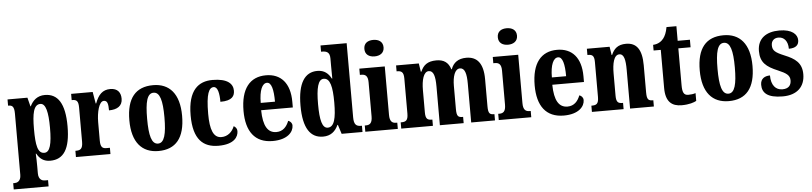

<svg xmlns="http://www.w3.org/2000/svg" viewBox="-52 -1083 6872 1624"><g transform="rotate(-5 3384.0 -270.5)"><path d="M8 227H304V174H276C259 174 223 166 223 109V53C223 10 222 -27 220 -58H224C248 -14 282 12 337 12C451 12 508 -73 508 -266C508 -460 449 -546 339 -546C276 -546 236 -510 213 -461H210L191 -536H22V-483H26C55 -483 74 -474 74 -412V109C74 166 37 174 20 174H8ZM293 -59C237 -59 223 -127 223 -267C223 -396 237 -474 295 -474C341 -474 359 -399 359 -266C359 -128 341 -59 293 -59Z M556 0H849V-53H821C790 -53 769 -61 769 -120V-277C769 -361 791 -453 832 -453C863 -453 869 -424 869 -369C939 -369 984 -397 984 -458C984 -510 958 -548 895 -548C830 -548 793 -510 766 -437H762L745 -536H562V-483H566C601 -483 619 -474 619 -415V-125C619 -62 597 -53 560 -53H556Z M1256 10C1404 10 1481 -82 1481 -270C1481 -458 1396 -549 1259 -549C1110 -549 1033 -458 1033 -270C1033 -82 1117 10 1256 10ZM1258 -53C1203 -53 1184 -128 1184 -270C1184 -412 1202 -485 1257 -485C1311 -485 1331 -412 1331 -270C1331 -128 1312 -53 1258 -53Z M1766 10C1900 10 1936 -52 1936 -100C1936 -121 1924 -135 1908 -144C1890 -97 1851 -61 1797 -61C1729 -61 1702 -132 1702 -267C1702 -438 1728 -488 1768 -488C1803 -488 1814 -428 1814 -359C1918 -359 1936 -401 1936 -444C1936 -501 1891 -549 1763 -549C1645 -549 1553 -482 1553 -266C1553 -61 1637 10 1766 10Z M2226 10C2354 10 2404 -53 2404 -106C2404 -128 2389 -143 2371 -149C2352 -100 2320 -63 2264 -63C2191 -63 2153 -123 2151 -258H2420V-307C2420 -465 2343 -549 2217 -549C2080 -549 2002 -453 2002 -265C2002 -91 2075 10 2226 10ZM2274 -320H2153C2153 -427 2180 -485 2220 -485C2258 -485 2274 -423 2274 -320Z M2654 10C2718 10 2758 -23 2783 -78H2787L2812 0H2989V-53H2981C2941 -53 2921 -69 2921 -130V-760H2699V-707H2707C2743 -707 2773 -699 2773 -644V-583C2773 -545 2773 -503 2774 -473H2770C2747 -516 2714 -548 2653 -548C2547 -548 2486 -460 2486 -267C2486 -75 2547 10 2654 10ZM2700 -62C2653 -62 2635 -130 2635 -268C2635 -403 2653 -477 2701 -477C2756 -477 2773 -403 2773 -269C2773 -135 2755 -62 2700 -62Z M3147 -628C3192 -628 3229 -650 3229 -698C3229 -747 3192 -768 3147 -768C3101 -768 3066 -747 3066 -698C3066 -650 3101 -628 3147 -628ZM3013 0H3289V-53H3280C3247 -53 3225 -67 3225 -125V-536H3009V-483H3023C3055 -483 3077 -469 3077 -415V-125C3077 -68 3056 -53 3023 -53H3013Z M3318 0H3587V-53H3584C3547 -53 3529 -62 3529 -119V-309C3529 -391 3547 -464 3592 -464C3633 -464 3646 -415 3646 -329V0H3848V-53H3844C3807 -53 3793 -62 3793 -124V-321C3793 -398 3812 -464 3857 -464C3898 -464 3912 -415 3912 -329V0H4114V-53H4112C4075 -53 4061 -62 4061 -124V-355C4061 -491 4008 -549 3918 -549C3849 -549 3807 -517 3788 -463H3784C3765 -524 3725 -549 3664 -549C3587 -549 3552 -517 3530 -465H3525L3514 -536H3321V-486H3324C3360 -486 3381 -477 3381 -420V-122C3381 -62 3360 -53 3323 -53H3318Z M4280 -628C4325 -628 4362 -650 4362 -698C4362 -747 4325 -768 4280 -768C4234 -768 4199 -747 4199 -698C4199 -650 4234 -628 4280 -628ZM4146 0H4422V-53H4413C4380 -53 4358 -67 4358 -125V-536H4142V-483H4156C4188 -483 4210 -469 4210 -415V-125C4210 -68 4189 -53 4156 -53H4146Z M4698 10C4826 10 4876 -53 4876 -106C4876 -128 4861 -143 4843 -149C4824 -100 4792 -63 4736 -63C4663 -63 4625 -123 4623 -258H4892V-307C4892 -465 4815 -549 4689 -549C4552 -549 4474 -453 4474 -265C4474 -91 4547 10 4698 10ZM4746 -320H4625C4625 -427 4652 -485 4692 -485C4730 -485 4746 -423 4746 -320Z M4937 0H5206V-53H5202C5166 -53 5148 -62 5148 -119V-309C5148 -390 5163 -465 5210 -465C5250 -465 5261 -414 5261 -329V0H5463V-53H5459C5423 -53 5408 -62 5408 -124V-355C5408 -491 5362 -549 5274 -549C5204 -549 5171 -516 5149 -465H5145L5134 -536H4941V-483H4945C4981 -483 4999 -474 4999 -418V-122C4999 -62 4979 -53 4941 -53H4937Z M5699 10C5762 10 5805 -5 5824 -16V-82C5806 -76 5785 -73 5762 -73C5723 -73 5712 -99 5712 -159V-472H5816V-536H5712V-660H5628C5620 -614 5606 -584 5591 -565C5575 -544 5546 -522 5502 -520V-472H5563V-148C5563 -31 5615 10 5699 10Z M6099 10C6247 10 6324 -82 6324 -270C6324 -458 6239 -549 6102 -549C5953 -549 5876 -458 5876 -270C5876 -82 5960 10 6099 10ZM6101 -53C6046 -53 6027 -128 6027 -270C6027 -412 6045 -485 6100 -485C6154 -485 6174 -412 6174 -270C6174 -128 6155 -53 6101 -53Z M6557 10C6681 10 6746 -58 6746 -162C6746 -259 6689 -298 6601 -334C6524 -366 6502 -384 6502 -429C6502 -467 6527 -489 6563 -489C6609 -489 6643 -454 6643 -387C6701 -387 6728 -410 6728 -453C6728 -501 6684 -548 6576 -548C6464 -548 6389 -496 6389 -389C6389 -293 6437 -253 6536 -212C6604 -183 6634 -163 6634 -120C6634 -80 6614 -50 6559 -50C6503 -50 6464 -92 6464 -176C6420 -176 6383 -156 6383 -103C6383 -36 6426 10 6557 10Z"/></g></svg>

Font: Noto Serif Hebrew ExtraCondensed ExtraBold
Style: Regular
Weight: 800
Width: 2
Designer: Monotype Design Team
Foundry: Monotype Imaging Inc.
Version: Version 2.004